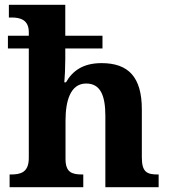

<svg xmlns="http://www.w3.org/2000/svg" viewBox="-20 -780 707 800"><path d="M20 0H327V-53H323C279 -53 253 -62 253 -118V-277C253 -359 273 -432 339 -432C398 -432 419 -383 419 -297V0H641V-53H638C593 -53 571 -62 571 -124V-324C571 -459 515 -517 403 -517C324 -517 281 -483 255 -437H248C250 -457 252 -499 252 -534V-578H407V-631H252V-760H17V-707H29C62 -707 100 -699 100 -646V-631H13V-578H100V-122C100 -62 67 -53 25 -53H20Z"/></svg>

Font: Noto Serif Telugu
Style: Bold
Weight: 700
Designer: Jelle Bosma - Monotype Design Team
Foundry: Monotype Imaging Inc.
Version: Version 2.005